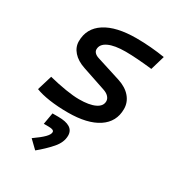

<svg xmlns="http://www.w3.org/2000/svg" viewBox="-189 -647 965 1045"><g transform="rotate(30 293.0 -124.5)"><path d="M239.7 9.8Q176.3 9.8 123 2Q69.8 -5.9 36.1 -19.5L64.5 -113.3Q121.1 -99.1 171.1 -91.1Q221.2 -83 256.3 -83Q320.3 -83 355.7 -99.9Q391.1 -116.7 391.1 -147.5Q391.1 -162.6 379.2 -175.5Q367.2 -188.5 344.7 -195.8L198.2 -245.1Q149.9 -261.2 124 -290.5Q98.1 -319.8 98.1 -356.4Q98.1 -438 167.2 -482.7Q236.3 -527.3 362.8 -527.3Q407.2 -527.3 453.9 -523.4Q500.5 -519.5 541.5 -512.7L515.1 -422.9Q469.2 -428.2 425.5 -431.4Q381.8 -434.6 348.1 -434.6Q278.8 -434.6 241 -416.7Q203.1 -398.9 203.1 -366.2Q203.1 -354.5 212.4 -345Q221.7 -335.4 239.7 -330.1L388.7 -282.7Q440.4 -266.1 468 -233.6Q495.6 -201.2 495.6 -159.2Q495.6 -78.6 428.7 -34.4Q361.8 9.8 239.7 9.8ZM189.5 277.3 139.6 229Q182.1 199.2 202.1 179Q222.2 158.7 222.2 144Q222.2 128.4 189.5 128.4H157.7L170.4 55.7H207Q304.7 55.7 304.7 118.2Q304.7 160.6 270 200.2Q235.4 239.7 189.5 277.3Z"/></g></svg>

Font: Cascadia Code
Style: Italic
Weight: 400
Italic angle: -10°
Designer: Aaron Bell
Foundry: Saja Typeworks
Version: Version 2407.024